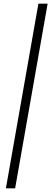

<svg xmlns="http://www.w3.org/2000/svg" viewBox="-20 -770 290 1040"><path d="M12 250 188 -750H238L62 250Z"/></svg>

Font: Spectral SC ExtraBold
Style: Italic
Weight: 800
Italic angle: -10°
Designer: Jean-Baptiste Levee
Foundry: Production Type
Version: Version 2.001